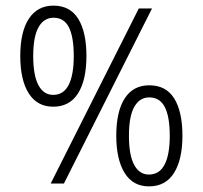

<svg xmlns="http://www.w3.org/2000/svg" viewBox="-20 -652 720 682"><path d="M473 -622H520L207 0H160ZM169 -273Q112 -273 82 -320.5Q52 -368 52 -453Q52 -539 82.5 -585.5Q113 -632 170 -632Q229 -632 258 -585Q287 -538 287 -453Q287 -367 257 -320Q227 -273 169 -273ZM169 -315Q206 -315 224 -350.5Q242 -386 242 -453Q242 -520 225 -554.5Q208 -589 170 -589Q136 -589 117 -555.5Q98 -522 98 -453Q98 -384 116.5 -349.5Q135 -315 169 -315ZM509 10Q452 10 422.5 -38Q393 -86 393 -170Q393 -256 423 -302.5Q453 -349 510 -349Q570 -349 599 -302Q628 -255 628 -170Q628 -85 598 -37.5Q568 10 509 10ZM509 -32Q546 -32 564.5 -67Q583 -102 583 -170Q583 -237 565.5 -271.5Q548 -306 510 -306Q476 -306 457 -272.5Q438 -239 438 -170Q438 -101 456.5 -66.5Q475 -32 509 -32Z"/></svg>

Font: Noto Sans Bengali Condensed Light
Style: Regular
Weight: 300
Width: 3
Designer: Jelle Bosma - Monotype Design Team
Foundry: Monotype Imaging Inc.
Version: Version 2.003